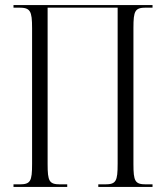

<svg xmlns="http://www.w3.org/2000/svg" viewBox="-20 -734 650 754"><path d="M33 0H244V-10H217C173 -10 167 -22 167 -90V-704H442V-91C442 -22 436 -10 392 -10H366V0H579V-10H554C510 -10 504 -22 504 -90V-624C504 -692 510 -704 554 -704H579V-714H33V-704H54C99 -704 106 -692 106 -623V-90C106 -22 100 -10 56 -10H33Z"/></svg>

Font: Noto Serif Display ExtraCondensed Light
Style: Regular
Weight: 300
Width: 2
Designer: Monotype Design Team
Foundry: Monotype Imaging Inc.
Version: Version 2.009